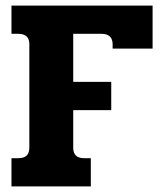

<svg xmlns="http://www.w3.org/2000/svg" viewBox="-20 -667 587 687"><path d="M21 -101H45Q66 -101 75.5 -110.5Q85 -120 85 -140V-509Q85 -546 45 -546H21V-647H526V-493H383V-508Q383 -546 343 -546H242V-374H378V-273H242V-138Q242 -101 281 -101H305V0H21Z"/></svg>

Font: Pridi SemiBold
Style: Regular
Weight: 600
Designer: Katatrad Team
Foundry: CadsonDemak
Version: Version 1.001